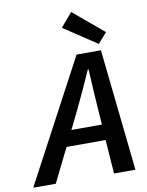

<svg xmlns="http://www.w3.org/2000/svg" viewBox="-152 -949 778 1016"><g transform="rotate(-10 237.0 -440.5)"><path d="M243 -364C276 -432 305 -496 336 -566H340C343 -495 348 -430 352 -364L359 -266H195ZM-57 0H64L154 -182H364L377 0H492L422 -654H291ZM417 -689 465 -744 302 -881 239 -807Z"/></g></svg>

Font: Source Sans Pro Semibold
Style: Italic
Weight: 600
Italic angle: -11°
Designer: Paul D. Hunt
Foundry: Adobe Systems Incorporated
Version: Version 3.006;hotconv 1.0.111;makeotfexe 2.5.65597